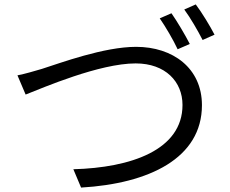

<svg xmlns="http://www.w3.org/2000/svg" viewBox="-20 -845 1040 869"><path d="M59 -504 96 -417C175 -448 430 -558 594 -558C729 -558 806 -475 806 -370C806 -166 573 -86 312 -79L347 4C655 -14 894 -129 894 -369C894 -537 762 -633 596 -633C450 -633 254 -560 169 -533C131 -522 95 -511 59 -504ZM756 -785 703 -762C730 -723 765 -663 784 -622L839 -646C818 -687 782 -748 756 -785ZM866 -825 814 -802C842 -764 875 -707 897 -664L951 -688C932 -725 894 -788 866 -825Z"/></svg>

Font: Source Han Sans TC
Style: Regular
Weight: 400
Designer: Ryoko NISHIZUKA 西塚涼子 (kana, bopomofo & ideographs); Paul D. Hunt (Latin, Greek & Cyrillic); Sandoll Communications 산돌커뮤니
Foundry: Adobe
Version: Version 2.002;hotconv 1.0.116;makeotfexe 2.5.65601